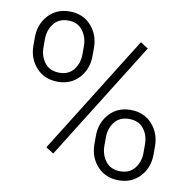

<svg xmlns="http://www.w3.org/2000/svg" viewBox="-81 -800 874 890"><g transform="rotate(10 356.0 -355.5)"><path d="M37.6 -574.2Q37.6 -636.2 75.9 -678.7Q114.3 -721.2 176.8 -721.2Q239.3 -721.2 277.6 -678.7Q315.9 -636.2 315.9 -574.2V-536.6Q315.9 -475.1 277.6 -432.9Q239.3 -390.6 177.7 -390.6Q114.7 -390.6 76.2 -432.9Q37.6 -475.1 37.6 -536.6ZM85 -536.6Q85 -493.7 108.9 -463.4Q132.8 -433.1 177.7 -433.1Q221.2 -433.1 244.9 -463.4Q268.6 -493.7 268.6 -536.6V-574.2Q268.6 -617.2 244.6 -647.9Q220.7 -678.7 176.8 -678.7Q132.8 -678.7 108.9 -647.9Q85 -617.2 85 -574.2ZM395.5 -174.3Q395.5 -235.8 433.8 -278.3Q472.2 -320.8 534.2 -320.8Q596.7 -320.8 635.3 -278.3Q673.8 -235.8 673.8 -174.3V-136.2Q673.8 -74.2 635.3 -32Q596.7 10.3 535.2 10.3Q472.2 10.3 433.8 -32Q395.5 -74.2 395.5 -136.2ZM442.4 -136.2Q442.4 -93.3 466.3 -62.7Q490.2 -32.2 535.2 -32.2Q578.6 -32.2 602.5 -62.5Q626.5 -92.8 626.5 -136.2V-174.3Q626.5 -218.8 602.5 -248.5Q578.6 -278.3 534.2 -278.3Q490.2 -278.3 466.3 -248.3Q442.4 -218.3 442.4 -174.3ZM214.8 -59.1 178.7 -82.5 525.9 -638.2 562 -614.7Z"/></g></svg>

Font: TypoPRO Roboto Slab
Style: Light
Weight: 300
Designer: Google
Version: Version 1.100263; 2013; ttfautohint (v0.94.20-1c74) -l 8 -r 